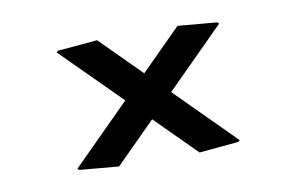

<svg xmlns="http://www.w3.org/2000/svg" viewBox="-44 -583 660 428"><g transform="rotate(-10 286.5 -368.5)"><path d="M466.8 -503.9 470.2 -500.5 338.4 -368.7 470.2 -236.8 466.8 -233.4 377.4 -225.1 286.1 -316.4 195.3 -225.6 106.4 -233.4 103 -236.8 234.4 -368.2 102.5 -500 106 -503.4 195.8 -511.2 286.6 -420.4 377.9 -511.7Z"/></g></svg>

Font: Gothica
Style: Book
Weight: 400
Designer: Wojciech Kalinowski "wmk69" (wmk69@o2.pl)
Foundry: Wojciech Kalinowski "wmk69" (wmk69@o2.pl)
Version: Version 2.1.0; 2021-05-14